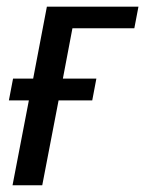

<svg xmlns="http://www.w3.org/2000/svg" viewBox="-20 -548 430 568"><path d="M389.6 -528.3 377.4 -464.4H194.3L166 -315.4H265.1L252.9 -251H153.3L105 0H17.1L65.4 -251H6.3L18.6 -315.4H78.1L118.7 -528.3Z"/></svg>

Font: Liberation Sans
Style: Italic
Weight: 400
Italic angle: -12°
Designer: Steve Matteson
Foundry: Ascender Corporation
Version: Version 2.1.5